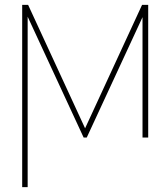

<svg xmlns="http://www.w3.org/2000/svg" viewBox="-20 -566 692 790"><path d="M330.1 -38.1 564.5 -545.9H589.8L336.9 0H324.2L71.3 -545.9H95.7ZM93.8 -545.9V204.1H71.3V-545.9ZM566.4 0V-545.9H589.8V0Z"/></svg>

Font: Inter Tight Thin
Style: Regular
Weight: 250
Designer: Rasmus Andersson
Foundry: rsms
Version: Version 3.004